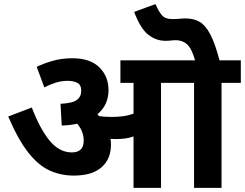

<svg xmlns="http://www.w3.org/2000/svg" viewBox="-20 -916 1194 936"><path d="M521 -211Q521 -141 475 -100.5Q429 -60 340 -60Q277 -60 222.5 -84.5Q168 -109 118.5 -171.5Q69 -234 20 -348L135 -392Q176 -285 223 -229Q270 -173 330 -173Q388 -173 388 -230Q388 -277 356 -313Q322 -305 281 -304L275 -410Q334 -413 355 -429Q376 -445 376 -474Q376 -503 356 -512.5Q336 -522 311 -522Q280 -522 251.5 -513Q223 -504 196 -490L159 -590Q188 -605 233.5 -618.5Q279 -632 333 -632Q419 -632 464 -588Q509 -544 509 -477Q509 -404 455 -359Q459 -354 463 -350Q476 -348 491 -347Q506 -346 525 -346Q555 -346 581 -349.5Q607 -353 631 -362V-512H567V-622H1154V-512H1060V0H926V-512H765V0H631V-251Q610 -243 587.5 -240.5Q565 -238 542 -238Q531 -238 519 -239Q521 -225 521 -211ZM933 -615Q915 -680 892 -700Q869 -720 838 -720Q825 -720 813.5 -718.5Q802 -717 787 -717Q741 -717 703 -746.5Q665 -776 634 -858L738 -896Q754 -859 770 -841Q786 -823 820 -823Q840 -823 854.5 -824.5Q869 -826 886 -826Q924 -826 952.5 -810Q981 -794 1005 -749Q1029 -704 1052 -615Z"/></svg>

Font: RS Noto Sans
Style: Bold
Weight: 700
Designer: Monotype Design Team
Foundry: Monotype Imaging Inc.
Version: Version 3.10